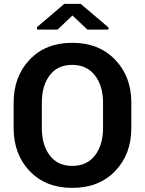

<svg xmlns="http://www.w3.org/2000/svg" viewBox="-20 -937 731 968"><path d="M642.1 -291.5Q642.1 -159.2 560.5 -74.5Q479 10.3 344.2 10.3Q210.4 10.3 129.6 -74.5Q48.8 -159.2 48.8 -291.5V-419.4Q48.8 -551.3 129.4 -636.2Q210 -721.2 343.8 -721.2Q478.5 -721.2 560.3 -636.2Q642.1 -551.3 642.1 -419.4ZM499.5 -420.4Q499.5 -503.9 458.5 -556.9Q417.5 -609.9 343.8 -609.9Q270 -609.9 230.5 -557.1Q190.9 -504.4 190.9 -420.4V-291.5Q190.9 -206.5 230.7 -153.6Q270.5 -100.6 344.2 -100.6Q418.5 -100.6 459 -153.6Q499.5 -206.5 499.5 -291.5ZM526.9 -798.8V-787.6H420.9L345.2 -858.9L270 -787.6H166.5V-800.3L304.2 -917.5H386.7Z"/></svg>

Font: Roboto Web
Style: Bold
Weight: 700
Designer: Google
Version: Version 1.200310; 2013